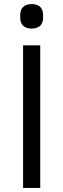

<svg xmlns="http://www.w3.org/2000/svg" viewBox="-20 -920 310 940"><path d="M135 -780C173 -780 191 -801 191 -833V-847C191 -879 173 -900 135 -900C97 -900 79 -879 79 -847V-833C79 -801 97 -780 135 -780ZM93 0H177V-698H93Z"/></svg>

Font: Braiins Sans
Style: Regular
Weight: 400
Designer: Mike Abbink, Paul van der Laan, Pieter van Rosmalen, Jiri Chlebus, Lubos Buracinsky
Foundry: Bold Monday, Sudetype
Version: Version 1.000;hotconv 1.0.109;makeotfexe 2.5.65596